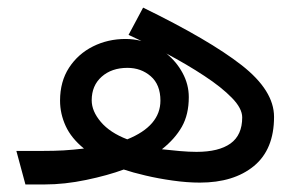

<svg xmlns="http://www.w3.org/2000/svg" viewBox="-20 -489 794 509"><path d="M23.4 -88.9H91.8Q124 -88.9 148.7 -90.3Q173.3 -91.8 202.6 -95.2Q168.9 -122.6 154.1 -155Q139.2 -187.5 139.2 -222.2Q139.2 -272.9 163.1 -309.6Q187 -346.2 226.6 -366Q266.1 -385.7 313 -385.7Q334 -385.7 355 -380.4Q338.4 -388.2 320.8 -396.5L359.4 -468.8Q534.7 -383.3 620.6 -316.2Q706.5 -249 706.5 -179.2Q706.5 -92.8 653.1 -48.8Q599.6 -4.9 509.8 -4.9Q476.1 -4.9 438 -10.3Q399.9 -15.6 365.7 -23.7Q331.5 -31.7 308.1 -39.6Q265.6 -23.9 208.5 -12Q151.4 0 98.1 0H47.4ZM409.2 -93.3Q430.7 -90.8 456.1 -88.6Q481.4 -86.4 501 -86.4Q560.1 -86.4 591.1 -108.6Q622.1 -130.9 622.1 -177.7Q622.1 -201.7 594.7 -229.7Q567.4 -257.8 521.7 -287.8Q476.1 -317.9 420.9 -347.2Q447.8 -325.7 464.1 -295.4Q480.5 -265.1 480.5 -231.4Q480.5 -185.5 462.2 -153.1Q443.8 -120.6 409.2 -93.3ZM223.1 -223.1Q223.1 -194.3 247.3 -165.8Q271.5 -137.2 317.4 -119.6Q405.3 -155.3 405.3 -222.2Q405.3 -264.6 379.6 -286.9Q354 -309.1 317.9 -309.1Q275.9 -309.1 249.5 -285.6Q223.1 -262.2 223.1 -223.1Z"/></svg>

Font: Vazirmatn UI NL
Style: Regular
Weight: 400
Designer: Saber Rastikerdar
Foundry: Saber Rastikerdar
Version: Version 33.003